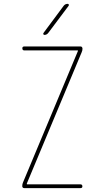

<svg xmlns="http://www.w3.org/2000/svg" viewBox="-20 -970 540 990"><path d="M209 -790Q205.1 -790 203.6 -793.5Q202.1 -796.9 204.1 -799.8L308.6 -940.4Q316.4 -950.2 329.1 -950.2Q333 -950.2 334.5 -946.8Q335.9 -943.4 334 -940.4L228.5 -799.8Q220.7 -790 209 -790ZM98.6 -29.3 381.8 -707V-709Q381.8 -710 380.9 -710H105.5Q95.7 -710 95.2 -720.2Q94.7 -730.5 105.5 -730.5H394.5Q404.3 -730.5 405.3 -719.7Q405.3 -709 401.4 -701.2L118.2 -23.4V-21.5Q118.2 -20.5 119.1 -19.5H394.5Q404.3 -19.5 404.8 -9.8Q405.3 0 394.5 0H105.5Q95.7 0 94.7 -9.8Q94.7 -21.5 98.6 -29.3Z"/></svg>

Font: Rounded-L Mgen+ 2m thin
Style: Regular
Weight: 100
Designer: [Source Han Sans]
Ryoko NISHIZUKA  (kana & ideographs); Paul D. Hunt (Latin, Greek & Cyrillic); Wenlong ZHANG  (bopomofo
Version: Version 1.059.20150602